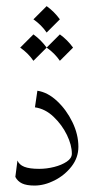

<svg xmlns="http://www.w3.org/2000/svg" viewBox="-20 -589 301 617"><path d="M100.1 -297.4Q133.3 -292.5 163.3 -264.4Q193.4 -236.3 212.6 -196.8Q231.9 -157.2 231.9 -117.2Q231.9 -82.5 210 -54.2Q188 -25.9 155.3 -9.3Q122.6 7.3 90.8 7.3Q65.4 7.3 51 0.5Q36.6 -6.3 29.3 -20.5L36.1 -73.2Q41.5 -59.6 58.1 -53Q74.7 -46.4 106 -46.4Q129.9 -46.4 154.1 -52.5Q178.2 -58.6 194.6 -69.6Q210.9 -80.6 210.9 -95.2Q210.9 -122.6 195.1 -155.3Q179.2 -188 152.3 -213.6Q125.5 -239.3 92.3 -244.1ZM129.9 -569.3Q154.3 -551.8 172.4 -526.9L129.9 -484.4Q113.3 -508.8 87.4 -526.9ZM87.4 -478.5Q111.8 -460.9 129.9 -436L87.4 -393.6Q70.8 -418 44.9 -436ZM172.4 -478.5Q196.8 -460.9 214.8 -436L172.4 -393.6Q155.8 -418 129.9 -436Z"/></svg>

Font: Lateef ExtraLight
Style: Regular
Weight: 200
Designer: SIL International
Foundry: SIL International
Version: Version 4.200